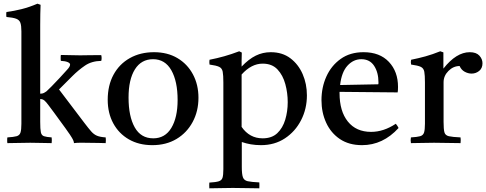

<svg xmlns="http://www.w3.org/2000/svg" viewBox="-20 -775 2636 1041"><path d="M20 1Q19 -3 19 -7Q19 -11 19 -15Q19 -19 19 -22.5Q19 -26 20 -30Q54 -32 70 -36.5Q86 -41 91 -56Q96 -71 96 -104V-605Q96 -636 90.5 -651.5Q85 -667 67.5 -673.5Q50 -680 15 -683Q14 -687 14 -690Q14 -693 14 -696Q14 -700 14 -703Q14 -706 15 -710Q55 -715 97 -725.5Q139 -736 183 -755L200 -749Q199 -727 198.5 -699Q198 -671 198 -638V-267Q210 -267 218 -271Q226 -275 231 -279Q233 -281 239 -286.5Q245 -292 260 -307Q275 -322 303 -352Q329 -381 344.5 -397.5Q360 -414 360 -425Q360 -433 346.5 -438.5Q333 -444 310 -445Q309 -449 309 -453Q309 -457 309 -461Q309 -465 309 -469Q309 -473 310 -477Q330 -477 360.5 -476Q391 -475 415 -475Q427 -475 449.5 -475.5Q472 -476 495 -476Q518 -476 529 -476Q530 -472 530.5 -468Q531 -464 531 -460Q531 -456 530.5 -452.5Q530 -449 529 -445Q477 -444 441 -419.5Q405 -395 372 -362L300 -290L438 -108Q460 -79 474.5 -62.5Q489 -46 506 -39Q523 -32 553 -30Q555 -16 553 1Q540 1 514.5 0Q489 -1 435 -1Q427 -1 411 -1Q395 -1 381 1Q381 -10 369 -29.5Q357 -49 350 -58Q347 -63 335 -79.5Q323 -96 306.5 -118.5Q290 -141 273 -164.5Q256 -188 242 -206Q231 -221 221.5 -229.5Q212 -238 198 -238V-114Q198 -75 201.5 -58Q205 -41 218.5 -36.5Q232 -32 260 -30Q262 -15 260 1Q234 1 205.5 0Q177 -1 144 -1Q112 -1 81 0Q50 1 20 1Z M806 12Q733 12 678.5 -19.5Q624 -51 594 -106.5Q564 -162 564 -234Q564 -312 595.5 -370Q627 -428 684 -460Q741 -492 815 -492Q888 -492 942 -460Q996 -428 1026 -372Q1056 -316 1056 -245Q1056 -172 1024.5 -113.5Q993 -55 937 -21.5Q881 12 806 12ZM677 -246Q677 -144 710.5 -84.5Q744 -25 811 -25Q875 -25 909 -81.5Q943 -138 943 -233Q943 -334 909 -394Q875 -454 810 -454Q746 -454 711.5 -399Q677 -344 677 -246Z M1115 246Q1114 230 1115 215Q1150 213 1166 208Q1182 203 1186.5 188.5Q1191 174 1191 142V-328Q1191 -367 1187.5 -386Q1184 -405 1168.5 -412.5Q1153 -420 1116 -425Q1114 -439 1116 -451Q1157 -459 1196 -470Q1235 -481 1277 -497L1291 -490Q1290 -465 1290 -447.5Q1290 -430 1290 -414Q1329 -455 1367 -473.5Q1405 -492 1448 -492Q1511 -492 1554.5 -459Q1598 -426 1621 -373Q1644 -320 1644 -258Q1644 -185 1612.5 -123.5Q1581 -62 1525 -25Q1469 12 1395 12Q1366 12 1340 7.5Q1314 3 1291 -5V130Q1291 169 1297 186Q1303 203 1323 207.5Q1343 212 1386 214Q1387 230 1386 246Q1352 246 1317.5 245Q1283 244 1242 244Q1203 244 1175 245Q1147 246 1115 246ZM1290 -87Q1333 -25 1404 -25Q1454 -25 1483.5 -53Q1513 -81 1526.5 -126Q1540 -171 1540 -221Q1540 -271 1527 -319Q1514 -367 1484.5 -398.5Q1455 -430 1404 -430Q1343 -430 1290 -371Z M1943 12Q1872 12 1823 -21Q1774 -54 1748.5 -109.5Q1723 -165 1723 -232Q1723 -301 1749.5 -360Q1776 -419 1827 -455.5Q1878 -492 1951 -492Q2039 -492 2088.5 -439.5Q2138 -387 2138 -304Q2138 -294 2137.5 -286.5Q2137 -279 2136 -274L1821 -277Q1821 -273 1821 -270Q1821 -172 1866 -116Q1911 -60 1992 -60Q2060 -60 2126 -104Q2136 -92 2141 -81Q2056 12 1943 12ZM1824 -314 2031 -318Q2032 -320 2032 -323.5Q2032 -327 2032 -328Q2032 -382 2008.5 -418Q1985 -454 1939 -454Q1896 -454 1864 -419Q1832 -384 1824 -314Z M2208 1Q2205 -15 2208 -30Q2242 -32 2258 -36.5Q2274 -41 2279 -56Q2284 -71 2284 -104V-328Q2284 -367 2280.5 -386Q2277 -405 2261.5 -412.5Q2246 -420 2209 -425Q2206 -439 2209 -451Q2249 -459 2287 -469.5Q2325 -480 2367 -497L2384 -491V-403Q2454 -492 2527 -492Q2562 -492 2579 -473.5Q2596 -455 2596 -432Q2596 -405 2578 -390.5Q2560 -376 2537 -376Q2518 -376 2499.5 -386Q2481 -396 2472 -417Q2438 -417 2411.5 -390.5Q2385 -364 2385 -329V-114Q2385 -75 2389.5 -58Q2394 -41 2413.5 -36.5Q2433 -32 2477 -30Q2479 -16 2477 1Q2443 1 2407 0Q2371 -1 2333 -1Q2296 -1 2267.5 0Q2239 1 2208 1Z"/></svg>

Font: Tiro Devanagari Sanskrit
Style: Regular
Weight: 400
Designer: Devanagari: John Hudson & Fiona Ross. Latin: John Hudson.
Foundry: Tiro Typeworks Ltd.
Version: Version 1.52